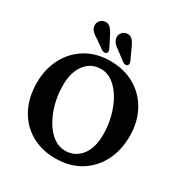

<svg xmlns="http://www.w3.org/2000/svg" viewBox="-211 -1079 1187 1250"><g transform="rotate(30 383.0 -454.0)"><path d="M378.5 -714Q484.5 -714 563.8 -667.5Q643 -621 687 -539.2Q731 -457.5 731 -352.5Q731 -244 687.5 -161.2Q644 -78.5 566 -31.8Q488 15 384 15Q278 15 199 -31.2Q120 -77.5 76.5 -160.2Q33 -243 33 -352Q33 -455.5 76 -537.5Q119 -619.5 196.8 -666.8Q274.5 -714 378.5 -714ZM576.5 -274.5Q576.5 -343.5 559.5 -408.8Q542.5 -474 512 -526Q481.5 -578 440.8 -608.2Q400 -638.5 352.5 -638.5Q278 -638.5 233.2 -580.5Q188.5 -522.5 188.5 -424Q188.5 -353.5 205.5 -288.5Q222.5 -223.5 253 -171.8Q283.5 -120 324.2 -90Q365 -60 412 -60Q485.5 -60 531 -116.8Q576.5 -173.5 576.5 -274.5ZM453.5 -857 489 -781Q493.5 -771 494.2 -762.2Q495 -753.5 488.5 -747Q482 -741 472.5 -741.5Q463 -742 454.5 -748L387 -799Q363 -814.5 350.8 -829.2Q338.5 -844 335 -863.5Q332.5 -884.5 345 -901.8Q357.5 -919 380 -922Q408 -926 424.2 -907.2Q440.5 -888.5 453.5 -857ZM291.5 -857 330 -782Q334.5 -772 335.8 -763.5Q337 -755 331 -748Q325 -741.5 315.5 -741.8Q306 -742 297 -747L228 -795.5Q203.5 -809.5 190.2 -823.2Q177 -837 173 -856.5Q169 -877.5 180.5 -895.5Q192 -913.5 214.5 -917.5Q242 -923 259.2 -905.5Q276.5 -888 291.5 -857Z"/></g></svg>

Font: Fraunces 72pt SuperSoft SemiBold
Style: Regular
Weight: 600
Version: Version 1.000;[b76b70a41]